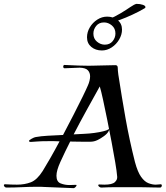

<svg xmlns="http://www.w3.org/2000/svg" viewBox="-54 -970 857 993"><path d="M325 3 176 -3Q166 -4 156.5 -4Q147 -4 138 -4Q99 -4 59.5 -2Q20 0 -21 0Q-26 0 -30 -4Q-34 -8 -34 -12Q-34 -17 -27 -17Q-10 -16 5 -15.5Q20 -15 34 -15Q74 -15 106 -27.5Q138 -40 167 -86Q182 -110 205.5 -151Q229 -192 254 -239Q238 -240 225 -240Q212 -240 199 -240Q156 -240 135 -238Q114 -236 106 -236Q96 -236 96 -241Q96 -245 109.5 -252.5Q123 -260 130 -261Q157 -266 193 -268Q229 -270 272 -272Q300 -325 326.5 -376.5Q353 -428 373 -469Q393 -510 401 -529Q406 -540 409 -552.5Q412 -565 412 -575Q412 -594 400.5 -606.5Q389 -619 358 -620Q339 -620 320 -618.5Q301 -617 282 -617H280Q273 -617 273 -626Q273 -629 275 -632Q277 -635 281 -634Q321 -632 351.5 -631Q382 -630 404 -630Q420 -630 432 -630.5Q444 -631 452 -631Q475 -632 497.5 -632Q520 -632 543 -633Q555 -633 555 -619.5Q555 -606 558 -584Q576 -467 595.5 -357Q615 -247 644 -132Q658 -80 676 -55Q694 -30 714 -22.5Q734 -15 751 -15Q759 -15 766 -16Q773 -17 777 -17Q783 -17 783 -10Q783 -7 780.5 -3.5Q778 0 774 0Q764 0 741 -0.5Q718 -1 693.5 -1.5Q669 -2 656 -2H556Q526 -2 509.5 -1.5Q493 -1 485 -0.5Q477 0 469 0Q465 0 459.5 -4Q454 -8 454 -12Q454 -16 459 -16Q464 -16 471.5 -15.5Q479 -15 486 -15Q526 -15 540 -28Q554 -41 552 -57Q550 -83 542 -130.5Q534 -178 523 -236Q512 -294 500.5 -351Q489 -408 479 -454Q469 -500 462 -523Q427 -460 393 -398.5Q359 -337 327 -275L384 -278Q408 -279 434 -282.5Q460 -286 480 -291Q500 -296 505 -300Q507 -302 509 -302Q512 -302 509 -294Q502 -279 483 -265.5Q464 -252 451 -246Q433 -237 413.5 -237Q394 -237 374 -237Q355 -237 339 -237.5Q323 -238 309 -238Q296 -212 283 -185.5Q270 -159 258 -132Q238 -88 238 -61Q238 -30 259.5 -21.5Q281 -13 305 -13Q313 -13 321 -13.5Q329 -14 336 -14H339Q342 -14 342 -12Q342 -8 336 -2Q330 4 325 3ZM473 -709Q440 -709 418 -727.5Q396 -746 396 -777Q396 -804 410.5 -828.5Q425 -853 449 -868.5Q473 -884 500 -884Q532 -884 554.5 -866Q577 -848 577 -817Q577 -791 562.5 -766Q548 -741 524 -725Q500 -709 473 -709ZM488 -739Q514 -739 528.5 -757Q543 -775 543 -797Q543 -823 524.5 -838.5Q506 -854 484 -854Q458 -854 443.5 -836Q429 -818 429 -796Q429 -770 447.5 -754.5Q466 -739 488 -739ZM524 -856Q513 -856 509 -858Q505 -860 506 -869Q541 -884 570 -901.5Q599 -919 620 -933.5Q641 -948 652 -950Q671 -950 685 -945Q699 -940 698 -933Q698 -928 692 -926Q667 -911 631.5 -894.5Q596 -878 565.5 -867Q535 -856 524 -856Z"/></svg>

Font: Tapestry
Style: Regular
Weight: 400
Designer: Robert E. Leuschke
Foundry: Robert E. Leuschke
Version: Version 1.010; ttfautohint (v1.8.4.7-5d5b)